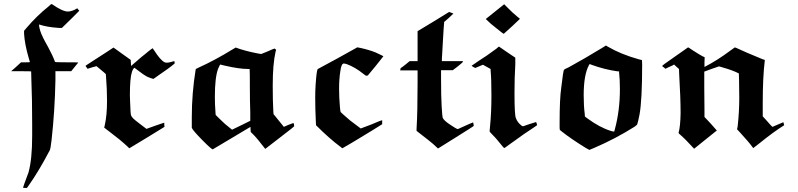

<svg xmlns="http://www.w3.org/2000/svg" viewBox="-20 -707 3942 949"><path d="M271 -569Q211 -573 173 -586V-583Q173 -574 179 -554Q188 -526 217 -476Q240 -434 252 -401Q253 -399 310 -399Q367 -399 367 -398Q359 -388 349 -376L332 -355H254V-311Q251 -160 235 -16Q230 28 226 36Q225 38 221 45Q171 140 121 211L113 222H104Q94 222 94 220Q94 218 100.5 200.5Q107 183 114 164L121 145Q139 80 139 -35V-93Q139 -222 135 -314L134 -354Q134 -355 84 -355H35Q52 -369 84 -399H106Q128 -399 128 -400L122 -420Q102 -489 99 -540V-555L111 -569Q162 -629 221 -676Q232 -687 235 -687H236Q289 -650 315 -650Q336 -650 362 -666Q366 -660 372 -654Q344 -625 286 -569Z M403 -382Q401 -381 435.5 -403.5Q470 -426 506 -449L541 -472Q560 -458 584 -441L626 -411Q626 -406 627 -396Q628 -386 628 -381L680 -426Q688 -432 697 -439.5Q706 -447 712 -452Q718 -457 723.5 -461Q729 -465 732 -467L734 -469Q738 -464 742 -458Q773 -409 794 -399Q804 -395 823 -400Q840 -404 841 -405Q843 -405 843 -399V-393Q816 -370 764 -335L740 -318Q740 -317 739 -317Q736 -317 722 -322Q708 -327 702 -331Q689 -338 666 -356Q647 -371 646 -371Q643 -374 638 -365Q633 -356 632 -351Q622 -321 622 -236Q622 -231 622.5 -220.5Q623 -210 623 -205Q625 -141 628 -136Q632 -128 639 -121Q646 -114 671 -95Q703 -70 704 -70Q710 -72 719 -75.5Q728 -79 747 -85.5Q766 -92 779 -96.5Q792 -101 792 -100V-90L793 -80Q764 -62 706 -26.5Q648 9 619 26L611 18Q576 -15 520 -57Q515 -61 508 -66Q501 -71 498 -74L495 -76Q496 -82 498 -89Q509 -138 509 -208Q509 -266 504 -329L503 -341L493 -350Q467 -372 457 -380L435 -374L413 -367Q412 -368 409.5 -371.5Q407 -375 405 -378Q403 -381 403 -382Z M928 -129Q928 -245 947 -363Q947 -367 962 -373Q1042 -409 1133 -465L1145 -472Q1187 -456 1253 -443L1271 -440L1303 -453Q1334 -467 1337 -467L1339 -466Q1341 -464 1342.5 -462.5Q1344 -461 1345 -461L1342 -451Q1328 -390 1328 -283Q1328 -207 1331 -155L1332 -143L1383 -80L1406 -90L1430 -99Q1434 -95 1434 -83Q1434 -81 1361 -25L1291 29Q1251 -23 1234 -40L1219 -55V-61Q1219 -63 1218.5 -67.5Q1218 -72 1218 -74V-80L1126 -25Q1034 29 1032 31Q1027 33 981 -13.5Q935 -60 928 -75ZM1089 -383Q1072 -388 1069 -388Q1067 -388 1058 -367Q1042 -325 1042 -228Q1042 -191 1045 -152L1046 -139L1065 -120Q1093 -92 1117 -74L1127 -66L1152 -78Q1186 -95 1197 -100L1217 -110V-152Q1216 -164 1215.5 -210Q1215 -256 1215 -275Q1215 -358 1214 -361V-366H1207Q1162 -366 1089 -383Z M1649 -419 1746 -473 1762 -470Q1803 -461 1836 -448Q1875 -430 1875 -429Q1858 -407 1837 -381L1798 -334L1793 -333H1788L1776 -342Q1735 -375 1694 -390Q1685 -393 1679 -393Q1667 -393 1662 -354Q1656 -316 1656 -269Q1656 -225 1660 -180Q1662 -155 1664 -153Q1667 -149 1710 -112Q1713 -110 1763 -72L1816 -92Q1865 -113 1869 -113V-93L1816 -60Q1702 10 1672 26L1662 18Q1609 -21 1542 -88L1541 -107Q1538 -167 1538 -225Q1538 -258 1540 -288Q1545 -363 1551 -366Q1595 -390 1649 -419Z M2243 -69Q2316 -102 2318 -102Q2319 -102 2320.5 -93.5Q2322 -85 2321 -84Q2321 -83 2233 -28L2145 27Q2129 13 2120 4Q2109 -6 2039 -60V-71Q2044 -154 2044 -297V-359H1958L1959 -363Q1959 -365 1959 -367L1960 -369L1963 -372Q1966 -374 1972 -378.5Q1978 -383 1983 -387L2005 -405H2044V-553L2122 -600L2200 -648Q2219 -641 2221 -640Q2214 -633 2199 -619L2175 -598V-592Q2174 -589 2169 -501.5Q2164 -414 2164 -413V-405H2268V-402Q2268 -399 2243 -379L2218 -360H2160V-319Q2160 -228 2163 -181Q2166 -132 2168 -125Q2174 -111 2206 -90Q2237 -69 2243 -69Z M2381 -613Q2396 -625 2426.5 -649.5Q2457 -674 2472 -686L2492 -666Q2511 -646 2539 -623L2550 -614Q2550 -613 2510.5 -576.5Q2471 -540 2470 -540Q2467 -540 2434 -567Q2406 -588 2381 -613ZM2566 -83Q2567 -83 2598 -94L2630 -104Q2634 -90 2635 -89Q2635 -88 2620 -78Q2582 -54 2498 7Q2474 25 2472 25Q2471 25 2463.5 16Q2456 7 2443.5 -8.5Q2431 -24 2420 -35Q2400 -55 2400 -58Q2400 -59 2402 -81Q2409 -150 2409 -234Q2409 -318 2405 -358V-366Q2379 -380 2367 -387L2348 -379L2329 -371Q2328 -371 2319.5 -376Q2311 -381 2311 -382Q2327 -393 2346 -406Q2386 -431 2433 -466L2446 -477Q2475 -457 2494 -444L2527 -422V-389Q2523 -324 2523 -247Q2523 -137 2530 -123Q2538 -101 2558 -86Q2562 -83 2566 -83Z M2954 -469 2975 -482 2985 -476Q3048 -439 3137 -414L3153 -410L3154 -389Q3154 -212 3141 -141Q3133 -101 3130 -94Q3129 -89 3117 -81Q3022 -21 2917 24L2893 34L2875 24Q2802 -21 2758 -56L2747 -65L2746 -76V-102Q2746 -218 2754 -273Q2764 -360 2768 -362Q2768 -364 2792 -375Q2869 -417 2954 -469ZM2906 -386Q2904 -387 2901 -388Q2897 -390 2896 -390H2895Q2893 -390 2891 -385Q2865 -337 2865 -237Q2865 -183 2870 -146L2871 -131L2883 -122Q2944 -77 2999 -60Q3008 -57 3013 -57H3016L3019 -68Q3044 -160 3044 -267Q3044 -315 3040 -349V-354L3028 -355Q2967 -364 2906 -386Z M3760 -407Q3750 -325 3750 -197V-132L3771 -109Q3775 -104 3781.5 -97Q3788 -90 3791 -86.5Q3794 -83 3795 -83L3798 -80L3826 -92Q3851 -103 3852 -103L3856 -88Q3803 -55 3734 1Q3704 25 3703 25Q3701 23 3700 21Q3683 -3 3637 -53L3623 -68L3626 -82Q3634 -156 3634 -221Q3634 -284 3633 -307L3632 -344Q3601 -360 3554 -373L3534 -379Q3522 -375 3497.5 -366.5Q3473 -358 3461 -353V-273Q3462 -229 3462 -161V-129L3493 -96L3523 -62Q3497 -41 3467 -17L3411 28L3405 22Q3370 -17 3339 -44Q3334 -48 3334 -50Q3343 -83 3344 -148Q3344 -224 3337 -340L3336 -366L3327 -374Q3317 -384 3315 -385L3312 -388L3303 -383Q3300 -382 3292 -378Q3284 -374 3281 -373L3269 -367L3261 -374Q3253 -379 3253 -381Q3253 -384 3317 -428L3381 -473Q3383 -473 3406 -457Q3446 -431 3463 -424L3462 -400V-376Q3526 -409 3590 -457L3611 -472Q3613 -474 3633 -464Q3662 -450 3750 -414L3760 -411Z"/></svg>

Font: KaTeX_Fraktur
Style: Bold
Weight: 700
Version: Version 1.1; ttfautohint (v1.3)